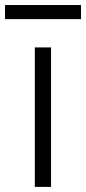

<svg xmlns="http://www.w3.org/2000/svg" viewBox="-52 -731 337 751"><path d="M84.2 0V-545.5H147.7V0ZM264.9 -711.3V-656.2H-32.3V-711.3Z"/></svg>

Font: Inter Zeller Light
Style: Regular
Weight: 300
Designer: Rasmus Andersson; Joe Bland
Foundry: zeller
Version: Version 3.015;git-dec3a8cb1